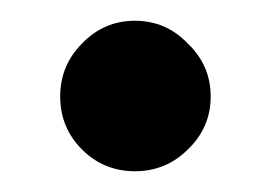

<svg xmlns="http://www.w3.org/2000/svg" viewBox="-20 -155 262 185"><path d="M59 -11Q38 -32 38 -62Q38 -92 59 -113Q80 -135 110 -135Q140 -135 161 -113Q183 -92 183 -62Q183 -32 161 -11Q140 10 110 10Q80 10 59 -11Z"/></svg>

Font: Cinzel Bold(RUS BY LYAJKA)
Style: Regular
Weight: 700
Designer: Natanael Gama
Version: Version 1.001;PS 001.001;hotconv 1.0.56;makeotf.lib2.0.21325